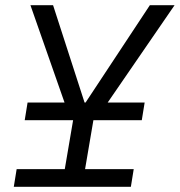

<svg xmlns="http://www.w3.org/2000/svg" viewBox="-20 -718 691 738"><path d="M44 -68H229L261 -256H75L86 -324H228L97 -698H184L305 -324H309L556 -698H651L394 -324H536L525 -256H339L307 -68H494L483 0H33Z"/></svg>

Font: iA Writer Mono V
Style: Regular
Weight: 400
Italic angle: -9.5°
Designer: Mike Abbink, Paul van der Laan, Pieter van Rosmalen
Foundry: Bold Monday
Version: Version 2.000